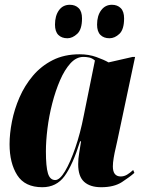

<svg xmlns="http://www.w3.org/2000/svg" viewBox="-20 -773 603 803"><path d="M157 10Q84 10 52 -40.5Q20 -91 20 -170Q20 -214 30 -265Q40 -316 61.5 -365.5Q83 -415 117.5 -456Q152 -497 200.5 -521.5Q249 -546 313 -546Q351 -546 383 -534.5Q415 -523 434 -512L535 -535H545L471 -186Q469 -175 464 -154.5Q459 -134 455.5 -113Q452 -92 452 -77Q452 -35 485 -35Q499 -35 511.5 -42.5Q524 -50 537 -62L542 -50Q523 -33 490 -11.5Q457 10 403 10Q357 10 332 -12.5Q307 -35 307 -86Q307 -110 311 -132Q315 -154 319 -182H315Q284 -83 250 -36.5Q216 10 157 10ZM211 -20Q230 -20 252 -57Q274 -94 295 -155Q316 -216 330 -288L377 -520Q365 -530 353 -532.5Q341 -535 329 -535Q299 -535 274.5 -508Q250 -481 231 -437Q212 -393 198.5 -340.5Q185 -288 178.5 -235.5Q172 -183 172 -140Q172 -76 180.5 -48Q189 -20 211 -20ZM438 -613Q414 -613 400 -627Q386 -641 386 -670Q386 -707 403 -730Q420 -753 448 -753Q471 -753 485 -739Q499 -725 499 -696Q499 -650 479.5 -631.5Q460 -613 438 -613ZM262 -613Q238 -613 224 -627Q210 -641 210 -670Q210 -707 226.5 -730Q243 -753 272 -753Q295 -753 309 -739Q323 -725 323 -696Q323 -650 303 -631.5Q283 -613 262 -613Z"/></svg>

Font: Noto Serif Display ExtraCondensed Black
Style: Italic
Weight: 900
Width: 2
Italic angle: -12°
Designer: Monotype Design Team
Foundry: Monotype Imaging Inc.
Version: Version 2.009